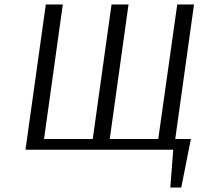

<svg xmlns="http://www.w3.org/2000/svg" viewBox="-20 -670 906 859"><path d="M764 -48H834L791 169H742L755 0H94L185 -650H261L177 -48H395L479 -650H555L471 -48H688L773 -650H848Z"/></svg>

Font: Arsenal SC
Style: Italic
Weight: 400
Italic angle: -9.10001°
Designer: Andrij Shevchenko
Foundry: Stairsfor
Version: Version 2.001; ttfautohint (v1.8.4.7-5d5b)